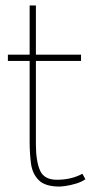

<svg xmlns="http://www.w3.org/2000/svg" viewBox="-20 -680 345 706"><path d="M199 6Q146 6 122.5 -17.5Q99 -41 94 -78.5Q89 -116 89 -159V-456H9V-479H89V-660H112V-479H278V-456H112V-150Q112 -88 127 -53.5Q142 -19 189 -19Q242 -19 283 -41L294 -21Q280 -11 260 -5Q240 1 223 3.5Q206 6 199 6Z"/></svg>

Font: Lil Grotesk Thin
Style: Regular
Weight: 100
Designer: Bastien Sozeau
Foundry: NBR — Bastien Sozeau
Version: Version 3.003; ttfautohint (v1.8.4.7-5d5b);gftools[0.9.33]